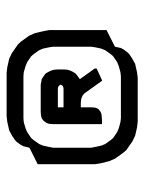

<svg xmlns="http://www.w3.org/2000/svg" viewBox="52 -676 436 580"><g transform="rotate(-90 270.0 -386.0)"><path d="M64 -316.9V-490.2L113.8 -515.1L118.2 -533.2L123 -542L131.8 -554.2L136.2 -558.1L148.9 -566.9L166 -576.2L191.9 -582L209 -584H339.8L356.9 -582L382.8 -576.2L399.9 -567.9L425.8 -549.8L434.1 -541L452.1 -516.1L460 -498L465.8 -473.1L469.2 -455.1V-282.2L418.9 -256.8L415 -238.8L410.2 -230L400.9 -217.8L397 -213.9L383.8 -205.1L367.2 -195.8L340.8 -189.9L324.2 -188H192.9L175.8 -189.9L149.9 -195.8L132.8 -204.1L106.9 -222.2L99.1 -231L81.1 -255.9L73.2 -273.9L66.9 -298.8ZM113.8 -328.1 116.2 -315.9 120.1 -297.9 125 -286.1 137.2 -269 143.1 -262.2 161.1 -250 172.9 -245.1 190.9 -240.2 203.1 -238.8H330.1L341.8 -240.2L359.9 -245.1L372.1 -250L390.1 -262.2L396 -269L408.2 -286.1L413.1 -297.9L417 -315.9L418.9 -328.1V-443.8L417 -456.1L413.1 -474.1L408.2 -485.8L396 -502.9L390.1 -509.8L372.1 -522L359.9 -526.9L341.8 -532.2L330.1 -533.2H203.1L190.9 -532.2L172.9 -526.9L161.1 -522L143.1 -509.8L137.2 -502.9L125 -485.8L120.1 -474.1L116.2 -456.1L113.8 -443.8ZM185.1 -295.9V-443.8L186 -456.1L188 -461.9L190.9 -466.8L196.8 -474.1L203.1 -478L210 -480L221.2 -481H304.2L314.9 -479L320.8 -478L327.1 -474.1L335.9 -467.8L338.9 -464.8L344.2 -455.1L347.2 -448.2L349.1 -441.9L350.1 -432.1V-410.2L349.1 -398.9L347.2 -393.1L344.2 -386.2L338.9 -377L335.9 -374L327.1 -367.2L320.8 -362.8L353 -317.9V-312L317.9 -295.9H315.9L277.8 -349.1L272 -354L266.1 -356.9L259.8 -358.9L249 -359.9H235.8V-328.1L234.9 -316.9L232.9 -311L230 -306.2L223.1 -300.8L216.8 -297.9L210 -296.9L196.8 -295.9ZM235.8 -412.1H292L297.9 -413.1L301.8 -416L304.2 -420.9L301.8 -424.8L297.9 -428.2L292 -429.2H235.8Z"/></g></svg>

Font: Petahja
Style: Regular
Weight: 400
Designer: T. Christopher White
Version: Version 1.1